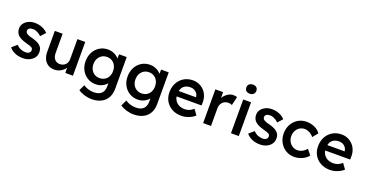

<svg xmlns="http://www.w3.org/2000/svg" viewBox="-38 -1684 5388 2818"><g transform="rotate(20 2655.5 -275.5)"><path d="M248 10Q179 10 123.5 -13.5Q68 -37 33 -81L112 -149Q142 -116 179 -100.5Q216 -85 257 -85Q274 -85 287.5 -89Q301 -93 311 -101Q321 -109 326.5 -120Q332 -131 332 -144Q332 -168 314 -182Q304 -188 283 -196.5Q262 -205 228 -213Q174 -227 137.5 -245.5Q101 -264 81 -287Q64 -307 56 -330.5Q48 -354 48 -383Q48 -428 74.5 -463Q101 -498 145 -518Q189 -538 243 -538Q283 -538 320.5 -528Q358 -518 390 -499.5Q422 -481 445 -455L377 -380Q359 -398 336.5 -412.5Q314 -427 291 -435Q268 -443 248 -443Q229 -443 214 -439.5Q199 -436 189 -429Q179 -422 173.5 -411.5Q168 -401 168 -388Q169 -375 174.5 -364.5Q180 -354 190 -347Q200 -340 222 -331Q244 -322 279 -314Q328 -301 361 -285Q394 -269 413 -248Q432 -230 440 -206Q448 -182 448 -152Q448 -105 421.5 -68.5Q395 -32 350 -11Q305 10 248 10Z M739 10Q682 10 640.5 -16Q599 -42 576.5 -89Q554 -136 554 -202V-527H676V-228Q676 -166 705.5 -130Q735 -94 788 -94Q814 -94 835.5 -102.5Q857 -111 873 -126.5Q889 -142 898 -164Q907 -186 907 -211V-527H1029V0H910L908 -110L930 -122Q918 -85 889.5 -55Q861 -25 822 -7.5Q783 10 739 10Z M1401 230Q1343 230 1284.5 212Q1226 194 1190 166L1234 74Q1264 97 1307.5 110.5Q1351 124 1395 124Q1448 124 1483.5 107Q1519 90 1537 56.5Q1555 23 1555 -26V-123L1572 -116Q1567 -85 1539.5 -57Q1512 -29 1471 -12Q1430 5 1387 5Q1313 5 1255 -29.5Q1197 -64 1163.5 -125Q1130 -186 1130 -265Q1130 -344 1163 -405.5Q1196 -467 1254 -502.5Q1312 -538 1384 -538Q1413 -538 1441 -531Q1469 -524 1493 -511Q1517 -498 1535.5 -482Q1554 -466 1566 -448Q1578 -430 1581 -414L1556 -405L1558 -527H1677V-36Q1677 28 1658.5 77Q1640 126 1604 160Q1568 194 1517 212Q1466 230 1401 230ZM1405 -100Q1451 -100 1486 -121Q1521 -142 1540 -179Q1559 -216 1559 -264Q1559 -313 1539.5 -350.5Q1520 -388 1485.5 -409Q1451 -430 1405 -430Q1361 -430 1326.5 -408.5Q1292 -387 1272.5 -349.5Q1253 -312 1253 -264Q1253 -216 1272.5 -179Q1292 -142 1326.5 -121Q1361 -100 1405 -100Z M2057 230Q1999 230 1940.5 212Q1882 194 1846 166L1890 74Q1920 97 1963.5 110.5Q2007 124 2051 124Q2104 124 2139.5 107Q2175 90 2193 56.5Q2211 23 2211 -26V-123L2228 -116Q2223 -85 2195.5 -57Q2168 -29 2127 -12Q2086 5 2043 5Q1969 5 1911 -29.5Q1853 -64 1819.5 -125Q1786 -186 1786 -265Q1786 -344 1819 -405.5Q1852 -467 1910 -502.5Q1968 -538 2040 -538Q2069 -538 2097 -531Q2125 -524 2149 -511Q2173 -498 2191.5 -482Q2210 -466 2222 -448Q2234 -430 2237 -414L2212 -405L2214 -527H2333V-36Q2333 28 2314.5 77Q2296 126 2260 160Q2224 194 2173 212Q2122 230 2057 230ZM2061 -100Q2107 -100 2142 -121Q2177 -142 2196 -179Q2215 -216 2215 -264Q2215 -313 2195.5 -350.5Q2176 -388 2141.5 -409Q2107 -430 2061 -430Q2017 -430 1982.5 -408.5Q1948 -387 1928.5 -349.5Q1909 -312 1909 -264Q1909 -216 1928.5 -179Q1948 -142 1982.5 -121Q2017 -100 2061 -100Z M2723 10Q2640 10 2576.5 -24.5Q2513 -59 2477.5 -119.5Q2442 -180 2442 -259Q2442 -321 2462 -372Q2482 -423 2518 -460.5Q2554 -498 2603.5 -518.5Q2653 -539 2711 -539Q2764 -539 2808.5 -519Q2853 -499 2886 -464.5Q2919 -430 2936.5 -382.5Q2954 -335 2953 -279L2952 -235H2526L2502 -320H2849L2834 -303V-326Q2831 -356 2814 -379.5Q2797 -403 2770.5 -416.5Q2744 -430 2712 -430Q2663 -430 2629 -411.5Q2595 -393 2577.5 -357Q2560 -321 2560 -268Q2560 -217 2581.5 -179Q2603 -141 2643 -120Q2683 -99 2736 -99Q2773 -99 2804.5 -111Q2836 -123 2872 -154L2932 -70Q2905 -45 2870.5 -27.5Q2836 -10 2798 0Q2760 10 2723 10Z M3062 0V-527H3182L3184 -359L3168 -397Q3179 -437 3206 -469Q3233 -501 3268.5 -519.5Q3304 -538 3342 -538Q3359 -538 3374.5 -535Q3390 -532 3400 -528L3368 -394Q3356 -400 3340.5 -403.5Q3325 -407 3309 -407Q3283 -407 3260.5 -397.5Q3238 -388 3221.5 -371Q3205 -354 3195 -331.5Q3185 -309 3185 -282V0Z M3497 0V-527H3619V0ZM3557 -639Q3520 -639 3499.5 -657.5Q3479 -676 3479 -710Q3479 -742 3500 -761.5Q3521 -781 3557 -781Q3594 -781 3614.5 -762.5Q3635 -744 3635 -710Q3635 -679 3614 -659Q3593 -639 3557 -639Z M3951 10Q3882 10 3826.5 -13.5Q3771 -37 3736 -81L3815 -149Q3845 -116 3882 -100.5Q3919 -85 3960 -85Q3977 -85 3990.5 -89Q4004 -93 4014 -101Q4024 -109 4029.5 -120Q4035 -131 4035 -144Q4035 -168 4017 -182Q4007 -188 3986 -196.5Q3965 -205 3931 -213Q3877 -227 3840.5 -245.5Q3804 -264 3784 -287Q3767 -307 3759 -330.5Q3751 -354 3751 -383Q3751 -428 3777.5 -463Q3804 -498 3848 -518Q3892 -538 3946 -538Q3986 -538 4023.5 -528Q4061 -518 4093 -499.5Q4125 -481 4148 -455L4080 -380Q4062 -398 4039.5 -412.5Q4017 -427 3994 -435Q3971 -443 3951 -443Q3932 -443 3917 -439.5Q3902 -436 3892 -429Q3882 -422 3876.5 -411.5Q3871 -401 3871 -388Q3872 -375 3877.5 -364.5Q3883 -354 3893 -347Q3903 -340 3925 -331Q3947 -322 3982 -314Q4031 -301 4064 -285Q4097 -269 4116 -248Q4135 -230 4143 -206Q4151 -182 4151 -152Q4151 -105 4124.5 -68.5Q4098 -32 4053 -11Q4008 10 3951 10Z M4485 10Q4411 10 4352 -26Q4293 -62 4259 -124Q4225 -186 4225 -264Q4225 -342 4259 -404Q4293 -466 4352 -502Q4411 -538 4485 -538Q4555 -538 4613.5 -510.5Q4672 -483 4703 -436L4636 -354Q4621 -375 4598 -392Q4575 -409 4548.5 -419Q4522 -429 4497 -429Q4452 -429 4417.5 -407.5Q4383 -386 4363 -348.5Q4343 -311 4343 -264Q4343 -217 4363.5 -180Q4384 -143 4419 -121Q4454 -99 4497 -99Q4524 -99 4548 -107.5Q4572 -116 4594.5 -132Q4617 -148 4636 -172L4703 -90Q4670 -46 4610 -18Q4550 10 4485 10Z M5044 10Q4961 10 4897.5 -24.5Q4834 -59 4798.5 -119.5Q4763 -180 4763 -259Q4763 -321 4783 -372Q4803 -423 4839 -460.5Q4875 -498 4924.5 -518.5Q4974 -539 5032 -539Q5085 -539 5129.5 -519Q5174 -499 5207 -464.5Q5240 -430 5257.5 -382.5Q5275 -335 5274 -279L5273 -235H4847L4823 -320H5170L5155 -303V-326Q5152 -356 5135 -379.5Q5118 -403 5091.5 -416.5Q5065 -430 5033 -430Q4984 -430 4950 -411.5Q4916 -393 4898.5 -357Q4881 -321 4881 -268Q4881 -217 4902.5 -179Q4924 -141 4964 -120Q5004 -99 5057 -99Q5094 -99 5125.5 -111Q5157 -123 5193 -154L5253 -70Q5226 -45 5191.5 -27.5Q5157 -10 5119 0Q5081 10 5044 10Z"/></g></svg>

Font: Readex Pro Medium
Style: Regular
Weight: 500
Designer: Bonnie Shaver-Troup, Thomas Jockin
Foundry: Lexend
Version: Version 1.204